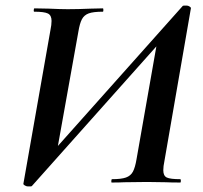

<svg xmlns="http://www.w3.org/2000/svg" viewBox="-20 -655 729 689"><path d="M64 4 161 -547Q165 -566 165 -580Q165 -600 152 -606.5Q139 -613 103 -613Q101 -613 101 -617Q101 -625 104 -625L155 -624Q199 -622 223 -622Q260 -622 306 -624L349 -625Q351 -625 351 -619Q351 -613 349 -613Q315 -613 298.5 -607Q282 -601 274 -586Q266 -571 261 -540L182 -99L151 -90L636 -634Q638 -635 643 -635Q648 -635 650 -635Q655 -635 660.5 -631.5Q666 -628 665 -625L570 -77Q566 -58 566 -44Q566 -24 578.5 -18Q591 -12 627 -12Q629 -12 629 -6Q629 0 627 0Q594 0 575 -1L508 -2L426 -1Q409 0 381 0Q379 0 379.5 -6Q380 -12 382 -12Q415 -12 432 -18Q449 -24 457 -39Q465 -54 470 -84L547 -522L579 -531L94 13Q92 14 87.5 14Q83 14 80 14Q75 14 69 10.5Q63 7 64 4Z"/></svg>

Font: Cormorant Infant
Style: Bold Italic
Weight: 700
Italic angle: -10°
Designer: Christian Thalmann (Catharsis Fonts)
Foundry: Catharsis Fonts
Version: Version 4.000